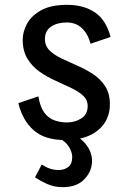

<svg xmlns="http://www.w3.org/2000/svg" viewBox="-20 -565 526 795"><path d="M250 15Q165 15 119 -26Q73 -67 56 -138L139 -166Q146 -122 163.5 -98.5Q181 -75 206 -66.5Q231 -58 257 -58Q291 -58 317 -75Q343 -92 343 -126Q343 -152 323.5 -169.5Q304 -187 273.5 -201.5Q243 -216 208.5 -231.5Q174 -247 143.5 -268.5Q113 -290 93.5 -322Q74 -354 74 -401Q74 -432 91 -465Q108 -498 148.5 -521.5Q189 -545 258 -545Q326 -545 372.5 -514Q419 -483 438 -412L355 -384Q344 -425 319 -448.5Q294 -472 256 -472Q218 -472 192 -455Q166 -438 166 -403Q166 -375 185.5 -356Q205 -337 235.5 -322.5Q266 -308 300.5 -293Q335 -278 365.5 -258Q396 -238 415.5 -208Q435 -178 435 -133Q435 -66 385.5 -25.5Q336 15 250 15ZM240 210Q204 210 174.5 196.5Q145 183 125 169L153 116Q186 139 223 139Q246 139 262.5 126.5Q279 114 279 85Q279 65 265.5 43Q252 21 223 6L239 -27Q301 -7 331 27Q361 61 361 101Q361 144 329.5 177Q298 210 240 210Z"/></svg>

Font: Orienta
Style: Regular
Weight: 400
Designer: Eduardo Rodriguez Tunni
Foundry: Eduardo Rodriguez Tunni
Version: Version 1.002; ttfautohint (v1.8.4.7-5d5b);gftools[0.9.23]